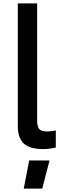

<svg xmlns="http://www.w3.org/2000/svg" viewBox="-20 -866 374 1132"><path d="M85 0ZM85 -123V-846H199V-158Q199 -120 211 -105.5Q223 -91 257 -91Q287 -91 309 -97V4Q270 13 235 13Q156 13 120.5 -19.5Q85 -52 85 -123ZM152 80H272L229 246H120Z"/></svg>

Font: Biryani SemiBold
Style: Regular
Weight: 600
Designer: Dan Reynolds and Mathieu Réguer
Foundry: Dan Reynolds and Mathieu Réguer
Version: Version 1.004; ttfautohint (v1.1) -l 5 -r 5 -G 72 -x 0 -D la